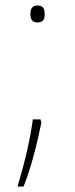

<svg xmlns="http://www.w3.org/2000/svg" viewBox="-20 -552 274 701"><path d="M116 -470C140 -470 143 -484 143 -501C143 -517 140 -532 116 -532C96 -532 91 -517 91 -501C91 -484 96 -470 116 -470ZM131 -104 128 -116H100C89 -40 73 32 44 129H66C94 60 116 -30 131 -104Z"/></svg>

Font: Noto Sans Oriya Cond Thin
Style: Regular
Weight: 100
Width: 3
Designer: Amélie Bonet and Sol Matas
Foundry: Google LLC
Version: Version 2.006